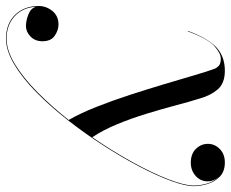

<svg xmlns="http://www.w3.org/2000/svg" viewBox="-153 -425 770 640"><g transform="rotate(90 232.0 -105.0)"><path d="M41 260Q-9 260 -38.5 229.8Q-68 199.5 -68 151Q-68 126 -51.5 105.5Q-35 85 -6.5 85Q12.5 85 31 97.5Q49.5 110 49.5 138.5Q49.5 163 33.8 178.2Q18 193.5 -1 193.5Q-18.5 193.5 -39.5 185.5Q-60.5 177.5 -65.5 160Q-63 204 -34 231Q-5 258 41 258Q80.5 258 126 230.2Q171.5 202.5 219 155.5Q266.5 108.5 312 51Q290 13.5 268.8 -40.2Q247.5 -94 228.2 -153.2Q209 -212.5 192.2 -268.8Q175.5 -325 162.5 -369Q149.5 -413 141.5 -434.5Q138.5 -442.5 131.5 -449.2Q124.5 -456 107 -456Q90 -456 65.8 -434.8Q41.5 -413.5 16.5 -346L15 -346.5Q40 -414 70.5 -441.8Q101 -469.5 147.5 -469.5Q190 -469.5 210.2 -445.5Q230.5 -421.5 240.5 -385.5Q251 -352 263.2 -305.8Q275.5 -259.5 291 -208.8Q306.5 -158 326 -110.8Q345.5 -63.5 369.5 -27.5Q415.5 -94.5 452 -160.8Q488.5 -227 509.5 -281.2Q530.5 -335.5 530.5 -366Q530.5 -386 524 -409.5Q517.5 -433 501 -449Q516.5 -433 516.5 -413Q516.5 -388 498.2 -372Q480 -356 454.5 -356Q424.5 -356 408 -373.2Q391.5 -390.5 391.5 -413Q391.5 -436 408.8 -452.8Q426 -469.5 453.5 -469.5Q484 -469.5 501.2 -452.2Q518.5 -435 525.5 -410.8Q532.5 -386.5 532.5 -366Q532.5 -338 515.2 -290.8Q498 -243.5 467.5 -185.2Q437 -127 397.2 -65.2Q357.5 -3.5 312 54.5Q266.5 112.5 219.2 159Q172 205.5 126.2 232.8Q80.5 260 41 260Z"/></g></svg>

Font: Bodoni* 96pt
Style: Italic
Weight: 400
Italic angle: -13°
Version: Version 2.3